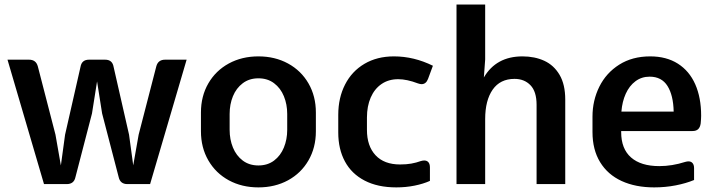

<svg xmlns="http://www.w3.org/2000/svg" viewBox="-20 -815 3173 850"><path d="M806.2 -550.8 644.5 0H543.9Q512.2 0 505.4 -30.8L432.1 -312.5L409.7 -454.6L387.2 -312.5L314 -30.8Q307.6 0 275.4 0H174.8L13.2 -550.8H108.4Q139.6 -550.8 147.5 -521L225.6 -218.8L249.5 -82.5L268.1 -218.8L336.4 -519Q341.8 -550.8 374 -550.8H445.3Q477.5 -550.8 482.9 -519L551.3 -218.8L569.8 -83L593.8 -218.8L671.9 -521Q679.7 -550.8 710.9 -550.8Z M869.6 -233.9V-316.9Q869.6 -389.2 902.3 -445.8Q935.1 -502.4 992.9 -533.9Q1050.8 -565.4 1124 -565.4Q1197.3 -565.4 1255.1 -533.9Q1313 -502.4 1345.7 -445.8Q1378.4 -389.2 1378.4 -316.9V-233.9Q1378.4 -161.6 1345.7 -105Q1313 -48.3 1255.1 -16.8Q1197.3 14.6 1124 14.6Q1050.8 14.6 992.9 -16.8Q935.1 -48.3 902.3 -105Q869.6 -161.6 869.6 -233.9ZM1251.5 -240.2V-310.5Q1251.5 -353 1236.8 -388.9Q1222.2 -424.8 1193.4 -446.5Q1164.6 -468.3 1124 -468.3Q1083.5 -468.3 1054.7 -446.5Q1025.9 -424.8 1011.2 -388.9Q996.6 -353 996.6 -310.5V-240.2Q996.6 -197.8 1011.2 -161.9Q1025.9 -126 1054.7 -104.2Q1083.5 -82.5 1124 -82.5Q1164.6 -82.5 1193.4 -104.2Q1222.2 -126 1236.8 -161.9Q1251.5 -197.8 1251.5 -240.2Z M1734.4 14.6Q1652.3 14.6 1594.5 -15.4Q1536.6 -45.4 1507.1 -100.1Q1477.5 -154.8 1477.5 -228.5V-306.6Q1477.5 -381.8 1507.6 -440.7Q1537.6 -499.5 1593.5 -532.5Q1649.4 -565.4 1724.1 -565.4Q1812.5 -565.4 1896.5 -523.9L1875 -465.8Q1866.2 -442.4 1846.2 -442.4Q1840.3 -442.4 1830.1 -445.8Q1781.2 -464.4 1742.7 -464.4Q1700.2 -464.4 1668.9 -442.9Q1637.7 -421.4 1621.1 -383.1Q1604.5 -344.7 1604.5 -294.9V-240.2Q1604.5 -168.5 1642.6 -127.7Q1680.7 -86.9 1751 -86.9Q1779.3 -86.9 1801 -90.8Q1822.8 -94.7 1843.3 -102.1Q1852.1 -104.5 1857.9 -104.5Q1870.1 -104.5 1876.7 -96.7Q1883.3 -88.9 1883.3 -73.7V-14.2Q1854 -1 1815.4 6.8Q1776.9 14.6 1734.4 14.6Z M2482.4 -374V0H2355.5V-351.1Q2355.5 -409.7 2328.4 -437.7Q2301.3 -465.8 2257.8 -465.8Q2194.3 -465.8 2161.1 -418.2Q2127.9 -370.6 2127.9 -288.1V0H2001V-794.9H2127.9V-551.8L2122.1 -472.2Q2176.8 -565.4 2293 -565.4Q2347.2 -565.4 2389.6 -545.9Q2432.1 -526.4 2457.3 -483.6Q2482.4 -440.9 2482.4 -374Z M3084 -302.7Q3084 -290 3082 -268.6Q3079.6 -251.5 3070.8 -243.2Q3062 -234.9 3045.9 -234.9H2962.4H2730V-230Q2730 -156.2 2773.7 -117.9Q2817.4 -79.6 2898.9 -79.6Q2955.1 -79.6 3013.2 -98.1Q3022 -100.6 3027.8 -100.6Q3039.6 -100.6 3046.1 -92.8Q3052.7 -85 3052.7 -70.3V-18.1Q3017.6 -3.4 2971.7 5.6Q2925.8 14.6 2876 14.6Q2793.5 14.6 2731.9 -13.7Q2670.4 -42 2636.7 -97.2Q2603 -152.3 2603 -230.5V-298.8Q2603 -370.1 2633.3 -431.2Q2663.6 -492.2 2721.4 -528.8Q2779.3 -565.4 2858.4 -565.4Q2930.2 -565.4 2981 -533.2Q3031.7 -501 3057.9 -441.9Q3084 -382.8 3084 -302.7ZM2731 -320.8H2962.4Q2960.9 -393.1 2935.1 -434.3Q2909.2 -475.6 2856 -475.6Q2820.3 -475.6 2793.2 -455.3Q2766.1 -435.1 2750.2 -399.9Q2734.4 -364.7 2731 -320.8Z"/></svg>

Font: Lycee Sans SemiBold
Style: Regular
Weight: 600
Designer: Justin Alvin
Foundry: Alkove Design
Version: Version 1.030